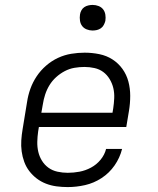

<svg xmlns="http://www.w3.org/2000/svg" viewBox="-20 -752 640 780"><path d="M255 8Q232 8 209.5 5Q187 2 166.5 -6Q146 -14 129 -27Q112 -40 99 -57Q86 -74 78.5 -94.5Q71 -115 68 -137Q65 -159 66.5 -182Q68 -205 72 -228L90 -338Q94 -365 103.5 -391.5Q113 -418 129 -442Q145 -466 167.5 -485.5Q190 -505 216 -517Q242 -529 269.5 -533.5Q297 -538 324 -538Q354 -538 383.5 -532Q413 -526 437 -510.5Q461 -495 477.5 -472Q494 -449 501.5 -421Q509 -393 509 -362.5Q509 -332 504 -302L493 -236H138L135 -218Q132 -197 131.5 -176Q131 -155 135.5 -135.5Q140 -116 150.5 -99Q161 -82 177 -70.5Q193 -59 213.5 -54.5Q234 -50 255 -50Q279 -50 303 -54.5Q327 -59 349.5 -71Q372 -83 388.5 -103Q405 -123 411 -147H476Q467 -111 445.5 -80Q424 -49 392.5 -28.5Q361 -8 325.5 0Q290 8 255 8ZM148 -294H437L440 -312Q443 -332 444 -353Q445 -374 440.5 -393.5Q436 -413 425.5 -430.5Q415 -448 399.5 -459.5Q384 -471 364 -475.5Q344 -480 323 -480Q303 -480 282.5 -476.5Q262 -473 243 -463Q224 -453 208 -438.5Q192 -424 181 -406Q170 -388 163.5 -368Q157 -348 154 -328ZM356 -628Q344 -628 332.5 -632.5Q321 -637 314 -646Q307 -655 305 -667.5Q303 -680 305 -693Q306 -701 310.5 -709.5Q315 -718 322.5 -723Q330 -728 339 -730Q348 -732 356 -732Q369 -732 380.5 -727.5Q392 -723 399 -714Q406 -705 408 -692.5Q410 -680 408 -667Q406 -659 401.5 -650.5Q397 -642 389.5 -637Q382 -632 373.5 -630Q365 -628 356 -628Z"/></svg>

Font: Iosevka Slab LtExObl
Style: Regular
Weight: 300
Width: 7
Italic angle: -9°
Monospace: yes
Designer: Belleve Invis
Foundry: Belleve Invis
Version: Version 11.1.0; ttfautohint (v1.8.3)